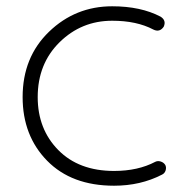

<svg xmlns="http://www.w3.org/2000/svg" viewBox="-20 -571 605 611"><path d="M343 20Q208 20 130 -59.5Q52 -139 52 -262Q52 -389 136 -470Q220 -551 337 -551Q428 -551 491 -518Q510 -506 501 -486Q488 -467 468 -477Q415 -505 337 -505Q239 -505 169.5 -436.5Q100 -368 100 -262Q100 -160 165.5 -93.5Q231 -27 343 -27Q419 -27 474 -56Q482 -60 491.5 -57Q501 -54 506 -46Q510 -38 507 -28.5Q504 -19 495 -15Q427 20 343 20Z"/></svg>

Font: Hoogli
Style: Regular
Weight: 400
Designer: Anand Singh Naorem
Foundry: Brand New Type
Version: Version 1.00 b007